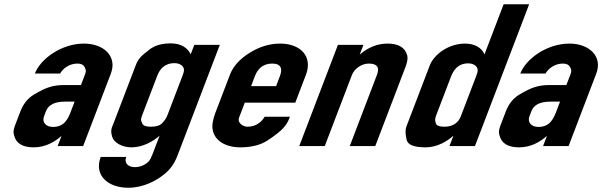

<svg xmlns="http://www.w3.org/2000/svg" viewBox="-20 -687 2876 903"><path d="M269.4 -48 251.1 0H371.1L501.4 -341C532.4 -422.2 467.7 -482 375.3 -482C267.9 -482 170.1 -409.5 143.9 -341H262.6C275.7 -364.3 305.5 -388 344.3 -388C360.2 -388 370.9 -383.3 376.5 -374C387.9 -355 383.9 -347.5 376.4 -328L360.7 -287H280.7C255.7 -287 233.1 -283.8 212.7 -277.5C192.4 -271.2 167.9 -259.3 139.2 -242C110.5 -224.7 89.4 -198.3 75.9 -163L55.2 -109C48.1 -90.3 39.2 -70.7 46.4 -50C55.5 -12.7 86.3 6 138.8 6C195.5 6 239 -21.2 269.4 -48ZM285.9 -209H330.9L313.4 -163C300.5 -129.4 283.4 -90 229.2 -90C196 -90 176.3 -111.9 187.1 -140L196.2 -164C208 -194.9 238.3 -209 285.9 -209Z M784 -483C741.5 -483 708.1 -473.5 683.7 -454.5C644.3 -423.7 631.6 -414.6 617.6 -378L516.7 -114C505.1 -83.7 498.4 -77.2 507.2 -45C515 -16.6 553.3 6 598.4 6C652.6 6 702.3 -23.5 730.7 -49L696.6 40C691 54.7 685.3 65.3 679.4 72C660.9 90 639.1 99 614.1 99C581.3 99 562.9 79.3 573.7 51H453.7C421 136.4 486.1 196 583.3 196C654.3 196 715.2 163.2 754.4 131C785.9 104.6 801.8 78.9 816.6 40L1013.8 -476H893.8L877 -432C862.4 -461.1 832.8 -483 784 -483ZM845 -353C844.2 -347.7 842 -340.3 838.4 -331L769.3 -150C762.7 -132.8 759.9 -127.2 743.4 -108.5C733.1 -96.8 715 -91 689.2 -91C667.5 -91 654.3 -95.7 649.6 -105C639.7 -124.3 643.1 -130.7 650.5 -150L719.7 -331C730 -358 751.3 -390 801 -390C826.1 -390 848.4 -376.3 845 -353Z M1144.2 -91C1119.8 -91 1095.9 -111.7 1104 -133L1131.2 -204H1368.7L1419.1 -336C1451.4 -420.6 1394.4 -482 1297.4 -482C1248.2 -482 1200.4 -467.5 1153.9 -438.5C1107.4 -409.5 1076.6 -375.3 1061.6 -336L992.4 -155C987.1 -141 983.1 -126.8 980.6 -112.5C967.8 -41 1025.2 6 1109.7 6C1163 6 1206.4 -5.2 1240 -27.5C1273.5 -49.8 1297 -68.3 1310.6 -83C1324.1 -97.7 1333.6 -112.3 1339.2 -127L1343.4 -138H1224.7C1211.4 -114.3 1184.1 -91 1144.2 -91ZM1260.2 -388C1302.8 -388 1309.4 -362.8 1296.4 -329L1278.5 -282H1161L1178.9 -329C1191.6 -362.2 1215.7 -388 1260.2 -388Z M1892.9 -433C1881.2 -465.7 1851.2 -482 1802.9 -482C1755.4 -482 1711.7 -464.7 1671.7 -430L1689.3 -476H1569.3L1387.4 0H1507.4L1635.4 -335C1644.8 -359.5 1676.2 -388 1714.4 -388C1753.6 -388 1766.4 -370.3 1752.9 -335L1624.9 0H1744.9L1886.3 -370C1893.1 -387.8 1901.6 -413.8 1892.9 -433Z M2168 -482C2088.1 -482 2020.6 -430 2001.1 -379L1902.9 -122C1888.3 -83.8 1882.1 -77.8 1892.5 -29.5C1897.7 -5.8 1927.3 6 1981.5 6C2036.8 6 2083.7 -23.1 2112.5 -49L2093.8 0H2213.8L2468.7 -667H2348.7L2258.5 -431C2247.4 -460.2 2214.6 -482 2168 -482ZM2224.8 -344.5C2222.5 -337.5 2220.1 -330.7 2217.6 -324L2146.9 -139C2137.3 -113.9 2114 -91 2069.8 -91C2046.5 -91 2033.1 -96.3 2029.7 -107C2023.1 -127.4 2028.9 -137.6 2034.7 -153L2100.1 -324C2111.8 -354.7 2131.7 -389 2182.4 -389C2210.7 -389 2233.6 -371.8 2224.8 -344.5Z M2552.4 -48 2534.1 0H2654.1L2784.4 -341C2815.4 -422.2 2750.7 -482 2658.3 -482C2550.9 -482 2453.1 -409.5 2426.9 -341H2545.6C2558.7 -364.3 2588.5 -388 2627.3 -388C2643.2 -388 2653.9 -383.3 2659.5 -374C2670.9 -355 2666.9 -347.5 2659.4 -328L2643.7 -287H2563.7C2538.7 -287 2516.1 -283.8 2495.7 -277.5C2475.4 -271.2 2450.9 -259.3 2422.2 -242C2393.5 -224.7 2372.4 -198.3 2358.9 -163L2338.2 -109C2331.1 -90.3 2322.2 -70.7 2329.4 -50C2338.5 -12.7 2369.3 6 2421.8 6C2478.5 6 2522 -21.2 2552.4 -48ZM2568.9 -209H2613.9L2596.4 -163C2583.5 -129.4 2566.4 -90 2512.2 -90C2479 -90 2459.3 -111.9 2470.1 -140L2479.2 -164C2491 -194.9 2521.3 -209 2568.9 -209Z"/></svg>

Font: Din Kursivschrift
Style: Breit
Weight: 400
Version: Version 1.089